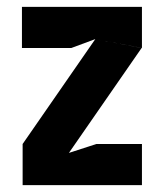

<svg xmlns="http://www.w3.org/2000/svg" viewBox="-20 -540 478 560"><path d="M181 -94 393 -400 258 -426 46 -120V0H394V-120H261ZM44 -400H188L258 -426L394 -400V-520H44Z"/></svg>

Font: Pescante Normal
Style: Regular
Weight: 400
Designer: Ariel Martín Pérez
Foundry: Tunera Type Foundry
Version: Version 1.000;FEAKit 1.0